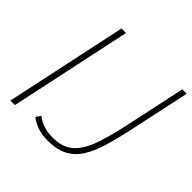

<svg xmlns="http://www.w3.org/2000/svg" viewBox="-182 -874 1051 1051"><g transform="rotate(45 343.0 -349.0)"><path d="M181 -709H216L65 0H30ZM331 11Q283 11 250 -0.5Q217 -12 190 -33L209 -61Q229 -44 261.5 -32Q294 -20 337 -20Q414 -20 457.5 -59.5Q501 -99 527 -173Q553 -247 575 -349L652 -709H686L609 -349Q591 -265 571 -198.5Q551 -132 521.5 -85Q492 -38 446 -13.5Q400 11 331 11Z"/></g></svg>

Font: Raleway ExtraLight
Style: Italic
Weight: 200
Italic angle: -12°
Designer: Matt McInerney, Pablo Impallari, Rodrigo Fuenzalida
Foundry: Matt McInerney, Pablo Impallari, Rodrigo Fuenzalida
Version: Version 4.026